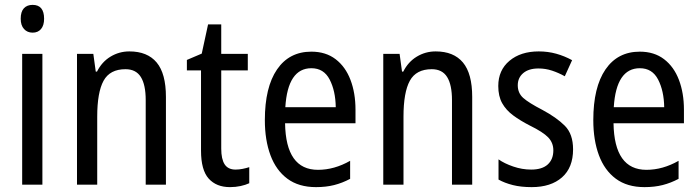

<svg xmlns="http://www.w3.org/2000/svg" viewBox="-20 -758 2870 788"><path d="M114 -738Q161 -738 161 -681Q161 -654 148.5 -639Q136 -624 114 -624Q92 -624 78.5 -639Q65 -654 65 -681Q65 -710 78 -724Q91 -738 114 -738ZM154 -537V0H71V-537Z M511 -547Q585 -547 623 -501.5Q661 -456 661 -360V0H578V-347Q578 -410 558 -442Q538 -474 495 -474Q431 -474 405 -426.5Q379 -379 379 -279V0H296V-537H363L373 -464H378Q398 -504 433.5 -525.5Q469 -547 511 -547Z M947 -62Q961 -62 976 -65Q991 -68 1003 -72V-6Q988 1 967.5 5.5Q947 10 924 10Q868 10 836.5 -25Q805 -60 805 -140V-469H747V-512L808 -538L834 -658H888V-537H997V-469H888V-148Q888 -105 902 -83.5Q916 -62 947 -62Z M1258 -546Q1317 -546 1357.5 -515Q1398 -484 1418.5 -430Q1439 -376 1439 -308V-252H1150Q1153 -61 1285 -61Q1352 -61 1417 -98V-24Q1385 -7 1351.5 1.5Q1318 10 1277 10Q1206 10 1159.5 -24.5Q1113 -59 1090 -121Q1067 -183 1067 -265Q1067 -400 1117 -473Q1167 -546 1258 -546ZM1258 -478Q1161 -478 1151 -318H1358Q1357 -385 1333 -431.5Q1309 -478 1258 -478Z M1768 -547Q1842 -547 1880 -501.5Q1918 -456 1918 -360V0H1835V-347Q1835 -410 1815 -442Q1795 -474 1752 -474Q1688 -474 1662 -426.5Q1636 -379 1636 -279V0H1553V-537H1620L1630 -464H1635Q1655 -504 1690.5 -525.5Q1726 -547 1768 -547Z M2332 -145Q2332 -70 2286.5 -30Q2241 10 2162 10Q2118 10 2084.5 1.5Q2051 -7 2026 -21V-104Q2050 -87 2086.5 -74.5Q2123 -62 2160 -62Q2205 -62 2228 -83Q2251 -104 2251 -141Q2251 -172 2230 -194Q2209 -216 2154 -243Q2115 -263 2086 -284.5Q2057 -306 2041 -334.5Q2025 -363 2025 -405Q2025 -470 2071 -508.5Q2117 -547 2191 -547Q2229 -547 2263 -537.5Q2297 -528 2328 -511L2298 -445Q2273 -459 2246 -468Q2219 -477 2190 -477Q2150 -477 2127.5 -458Q2105 -439 2105 -408Q2105 -376 2127.5 -356Q2150 -336 2206 -307Q2264 -276 2298 -242Q2332 -208 2332 -145Z M2606 -546Q2665 -546 2705.5 -515Q2746 -484 2766.5 -430Q2787 -376 2787 -308V-252H2498Q2501 -61 2633 -61Q2700 -61 2765 -98V-24Q2733 -7 2699.5 1.5Q2666 10 2625 10Q2554 10 2507.5 -24.5Q2461 -59 2438 -121Q2415 -183 2415 -265Q2415 -400 2465 -473Q2515 -546 2606 -546ZM2606 -478Q2509 -478 2499 -318H2706Q2705 -385 2681 -431.5Q2657 -478 2606 -478Z"/></svg>

Font: Noto Sans Myanmar Condensed
Style: Regular
Weight: 400
Width: 3
Designer: Monotype Design Team
Foundry: Monotype Imaging Inc.
Version: Version 2.107; ttfautohint (v1.8.4.7-5d5b)